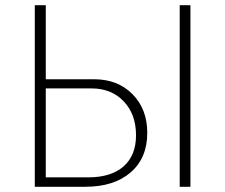

<svg xmlns="http://www.w3.org/2000/svg" viewBox="-20 -714 861 734"><path d="M113 0V-694H155V-411H340Q430 -411 486.5 -354Q543 -297 543 -206Q543 -110 479.5 -55Q416 0 306 0ZM667 0V-694H708V0ZM155 -36H317Q405 -36 452.5 -78Q500 -120 500 -197Q500 -277 453 -326.5Q406 -376 330 -376H155Z"/></svg>

Font: Cantarell Light
Style: Regular
Weight: 300
Designer: Dave Crossland, Nikolaus Waxweiler, Florian Fecher, Jacques Le Bailly, Eben Sorkin, Alexei Vanyashin, Alexios Zavras, Em
Version: Version 0.303